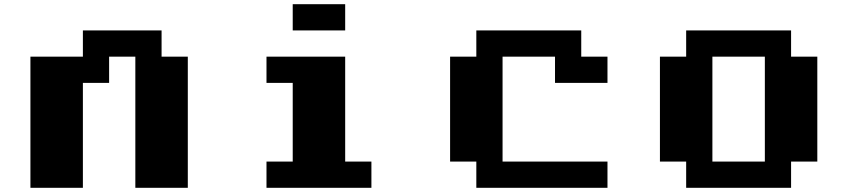

<svg xmlns="http://www.w3.org/2000/svg" viewBox="-20 -895 4040 915"><path d="M375 -750H750V-625H875V0H625V-625H500V-500H375V0H125V-625H375Z M1375 -875H1625V-750H1375ZM1250 -625H1625V-125H1750V0H1250V-125H1375V-500H1250Z M2250 -750H2750V-625H2875V-500H2625V-625H2375V-125H2875V0H2250V-125H2125V-625H2250Z M3250 -750H3750V-625H3875V-125H3750V0H3250V-125H3125V-625H3250ZM3375 -625V-125H3625V-625Z"/></svg>

Font: Dogica
Style: Bold
Weight: 700
Monospace: yes
Designer: Roberto Mocci
Version: Version 001.000